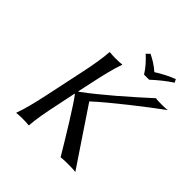

<svg xmlns="http://www.w3.org/2000/svg" viewBox="-211 -977 1144 1144"><g transform="rotate(45 361.5 -404.5)"><path d="M201 -445 149 -200C133 -125 116 -54 96 0V3C96 3 114 0 149 0C183 0 199 3 199 3L202 0C206 -57 219 -125 235 -200L261 -325C263 -324 264 -323 265 -322C298 -281 404 -108 470 3C488 0 516 0 533 0C552 0 576 0 594 3L356 -352V-354C441 -433 618 -571 723 -648C706 -645 686 -645 671 -645C658 -645 635 -645 623 -648C512 -546 379 -430 275 -353C272 -351 269 -349 266 -348L287 -445C303 -520 320 -592 339 -645V-648C339 -648 321 -645 286 -645C252 -645 236 -648 236 -648L233 -645C229 -588 217 -520 201 -445ZM473 -697H516C553 -731 592 -763 636 -792L626 -812C584 -796 548 -777 506 -751C478 -776 448 -795 413 -812L392 -792C422 -764 451 -734 473 -697Z"/></g></svg>

Font: Libertinus Sans
Style: Italic
Weight: 400
Italic angle: -12°
Designer: Philipp H. Poll, Khaled Hosny
Foundry: Caleb Maclennan
Version: Version 7.050;RELEASE